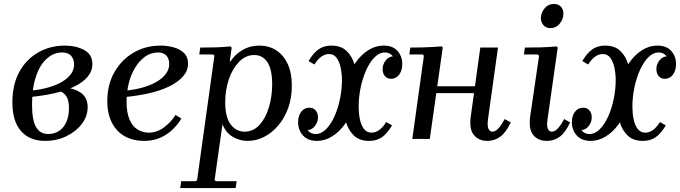

<svg xmlns="http://www.w3.org/2000/svg" viewBox="-20 -707 3460 977"><path d="M210 10Q131 10 87 -40Q43 -90 43 -187Q43 -277 78.5 -341.5Q114 -406 175 -440.5Q236 -475 309 -475Q367 -475 408.5 -452.5Q450 -430 450 -381Q450 -345 425.5 -316Q401 -287 357 -266Q313 -245 254.5 -232Q196 -219 129 -213V-245Q184 -250 226 -262Q268 -274 297 -291.5Q326 -309 341.5 -331Q357 -353 357 -379Q357 -406 342 -423Q327 -440 295 -440Q254 -440 219 -409.5Q184 -379 163.5 -319.5Q143 -260 143 -174Q143 -96 163.5 -60.5Q184 -25 225 -25Q256 -25 280 -40.5Q304 -56 317.5 -86Q331 -116 331 -157Q331 -198 316 -219.5Q301 -241 268 -249L316 -262Q335 -259 354.5 -253Q374 -247 390 -236Q406 -225 416 -207Q426 -189 426 -162Q426 -115 396 -76Q366 -37 317 -13.5Q268 10 210 10Z M714 10Q658 10 616 -13Q574 -36 550 -81.5Q526 -127 526 -193Q526 -276 562 -339.5Q598 -403 659.5 -439Q721 -475 797 -475Q832 -475 864 -466Q896 -457 916.5 -437Q937 -417 937 -383Q937 -348 912 -319Q887 -290 842.5 -268Q798 -246 739 -232.5Q680 -219 612 -213V-245Q665 -250 707 -262Q749 -274 779 -292Q809 -310 825 -332.5Q841 -355 841 -381Q841 -409 826.5 -424.5Q812 -440 784 -440Q748 -440 718.5 -419Q689 -398 667.5 -362.5Q646 -327 635 -282.5Q624 -238 624 -190Q624 -134 639 -99Q654 -64 680 -48Q706 -32 738 -32Q778 -32 814 -58.5Q850 -85 873 -122L903 -104Q887 -76 860 -49.5Q833 -23 796.5 -6.5Q760 10 714 10Z M897 250 902 215H976L983 209L1071 -423L1065 -430H994L999 -465Q1040 -465 1076.5 -466Q1113 -467 1153 -471L1159 -465L1149 -395H1153Q1176 -430 1214 -452.5Q1252 -475 1299 -475Q1348 -475 1385 -451.5Q1422 -428 1443.5 -382.5Q1465 -337 1465 -271Q1465 -209 1446.5 -157.5Q1428 -106 1396 -68.5Q1364 -31 1324 -10.5Q1284 10 1240 10Q1200 10 1165 -10.5Q1130 -31 1112 -74L1072 209L1079 215H1184L1179 250ZM1126 -187Q1126 -110 1154 -73.5Q1182 -37 1224 -37Q1269 -37 1300.5 -71.5Q1332 -106 1348.5 -161.5Q1365 -217 1365 -278Q1365 -353 1341 -390Q1317 -427 1274 -427Q1230 -427 1196.5 -392.5Q1163 -358 1144.5 -303.5Q1126 -249 1126 -187Z M1858 10Q1809 10 1780.5 -17.5Q1752 -45 1740 -88.5Q1728 -132 1728 -179Q1728 -241 1744.5 -295Q1761 -349 1789.5 -389Q1818 -429 1854.5 -452Q1891 -475 1932 -475Q1979 -475 2003 -447.5Q2027 -420 2027 -381Q2027 -349 2011.5 -327.5Q1996 -306 1970 -306Q1950 -306 1938.5 -320Q1927 -334 1927 -355Q1927 -380 1943 -400Q1959 -420 1981 -420Q1998 -420 2007.5 -408.5Q2017 -397 2017 -380L1990 -379Q1990 -409 1975.5 -424.5Q1961 -440 1939 -440Q1910 -440 1885.5 -415Q1861 -390 1843 -349.5Q1825 -309 1815 -260.5Q1805 -212 1805 -165Q1805 -132 1811 -101.5Q1817 -71 1831.5 -51.5Q1846 -32 1871 -32Q1890 -32 1909 -45Q1928 -58 1945 -86L1975 -69Q1950 -27 1923 -8.5Q1896 10 1858 10ZM1593 10Q1547 10 1522 -17.5Q1497 -45 1497 -85Q1497 -118 1513 -138.5Q1529 -159 1554 -159Q1575 -159 1586.5 -145Q1598 -131 1598 -110Q1598 -85 1582 -65Q1566 -45 1543 -45Q1526 -45 1517 -56.5Q1508 -68 1508 -84L1534 -86Q1534 -56 1549 -40.5Q1564 -25 1586 -25Q1615 -25 1639.5 -50Q1664 -75 1682 -115Q1700 -155 1710 -203.5Q1720 -252 1720 -299Q1720 -332 1713.5 -362.5Q1707 -393 1693 -412.5Q1679 -432 1654 -432Q1634 -432 1615.5 -419Q1597 -406 1580 -379L1550 -396Q1574 -437 1601 -456Q1628 -475 1666 -475Q1716 -475 1744.5 -447Q1773 -419 1784.5 -376Q1796 -333 1796 -286Q1796 -224 1780 -170Q1764 -116 1735.5 -76Q1707 -36 1670 -13Q1633 10 1593 10Z M2078 0 2137 -423 2131 -430H2063L2068 -465Q2094 -465 2120.5 -465.5Q2147 -466 2174 -467.5Q2201 -469 2227 -471L2233 -465L2167 0ZM2161 -233 2166 -268H2465L2460 -233ZM2548 -101 2579 -84Q2554 -32 2525 -11Q2496 10 2460 10Q2416 10 2391 -20.5Q2366 -51 2376 -118L2424 -465H2514L2463 -99Q2459 -67 2465.5 -52Q2472 -37 2485 -37Q2502 -37 2517.5 -55Q2533 -73 2548 -101Z M2851 -101 2881 -84Q2857 -32 2828 -11Q2799 10 2763 10Q2718 10 2693.5 -20Q2669 -50 2678 -115L2723 -423L2716 -430H2646L2651 -465Q2692 -465 2732 -466Q2772 -467 2812 -471L2818 -465L2766 -99Q2761 -67 2767.5 -52Q2774 -37 2788 -37Q2804 -37 2820 -55Q2836 -73 2851 -101ZM2781 -564Q2758 -564 2745 -579.5Q2732 -595 2732 -617Q2734 -644 2752 -665.5Q2770 -687 2799 -687Q2822 -687 2835 -672Q2848 -657 2847 -635Q2846 -608 2827.5 -586Q2809 -564 2781 -564Z M3251 10Q3202 10 3173.5 -17.5Q3145 -45 3133 -88.5Q3121 -132 3121 -179Q3121 -241 3137.5 -295Q3154 -349 3182.5 -389Q3211 -429 3247.5 -452Q3284 -475 3325 -475Q3372 -475 3396 -447.5Q3420 -420 3420 -381Q3420 -349 3404.5 -327.5Q3389 -306 3363 -306Q3343 -306 3331.5 -320Q3320 -334 3320 -355Q3320 -380 3336 -400Q3352 -420 3374 -420Q3391 -420 3400.5 -408.5Q3410 -397 3410 -380L3383 -379Q3383 -409 3368.5 -424.5Q3354 -440 3332 -440Q3303 -440 3278.5 -415Q3254 -390 3236 -349.5Q3218 -309 3208 -260.5Q3198 -212 3198 -165Q3198 -132 3204 -101.5Q3210 -71 3224.5 -51.5Q3239 -32 3264 -32Q3283 -32 3302 -45Q3321 -58 3338 -86L3368 -69Q3343 -27 3316 -8.5Q3289 10 3251 10ZM2986 10Q2940 10 2915 -17.5Q2890 -45 2890 -85Q2890 -118 2906 -138.5Q2922 -159 2947 -159Q2968 -159 2979.5 -145Q2991 -131 2991 -110Q2991 -85 2975 -65Q2959 -45 2936 -45Q2919 -45 2910 -56.5Q2901 -68 2901 -84L2927 -86Q2927 -56 2942 -40.5Q2957 -25 2979 -25Q3008 -25 3032.5 -50Q3057 -75 3075 -115Q3093 -155 3103 -203.5Q3113 -252 3113 -299Q3113 -332 3106.5 -362.5Q3100 -393 3086 -412.5Q3072 -432 3047 -432Q3027 -432 3008.5 -419Q2990 -406 2973 -379L2943 -396Q2967 -437 2994 -456Q3021 -475 3059 -475Q3109 -475 3137.5 -447Q3166 -419 3177.5 -376Q3189 -333 3189 -286Q3189 -224 3173 -170Q3157 -116 3128.5 -76Q3100 -36 3063 -13Q3026 10 2986 10Z"/></svg>

Font: Brygada 1918 Medium
Style: Italic
Weight: 500
Italic angle: -8°
Designer: Mateusz Machalski | Borys Kosmynka | Przemek Hoffer
Foundry: NIEPODLEGLA 2018
Version: Version 3.006